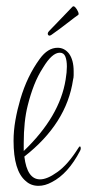

<svg xmlns="http://www.w3.org/2000/svg" viewBox="-20 -604 282 623"><path d="M105 -1Q80 -1 63 -17Q24 -50 24 -147Q24 -180 30 -214Q36 -248 46 -282Q68 -357 109 -413Q135 -449 167 -449Q189 -449 204 -430Q219 -409 219 -373V-360Q219 -356 218.5 -352.5Q218 -349 217 -345Q196 -203 59 -96Q68 -22 110 -22Q133 -22 165 -45Q200 -69 235 -125Q238 -129 239 -129Q242 -129 242 -122Q242 -119 240 -115Q201 -40 148 -13Q126 -1 105 -1ZM57 -114Q174 -226 193 -346Q195 -358 196 -368.5Q197 -379 197 -388Q197 -408 192 -420.5Q187 -433 174 -433Q149 -433 120 -385Q103 -359 91 -328.5Q79 -298 70 -262Q57 -211 57 -139ZM147 -491Q141 -487 138 -489Q135 -491 135 -494Q135 -499 139 -503Q157 -521 179.5 -545Q202 -569 215 -582Q219 -586 224.5 -580Q230 -574 233.5 -565.5Q237 -557 233 -555Q224 -549 207.5 -536Q191 -523 174 -510.5Q157 -498 147 -491Z"/></svg>

Font: Puppies Play
Style: Regular
Weight: 400
Designer: Robert E. Leuschke
Foundry: Robert E. Leuschke
Version: Version 1.010; ttfautohint (v1.8.3)